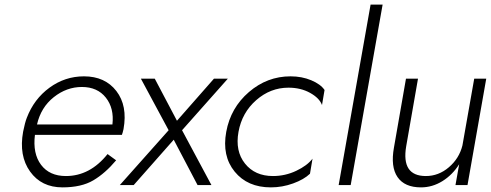

<svg xmlns="http://www.w3.org/2000/svg" viewBox="-20 -800 2122 830"><path d="M466 -262Q474 -332 437.5 -378Q401 -424 334 -424Q268 -424 212.5 -380Q157 -336 140 -262ZM131 -217Q121 -136 157.5 -87.5Q194 -39 265 -39Q369 -39 445 -134L482 -107Q435 -51 383.5 -20.5Q332 10 250 10Q159 10 110 -58.5Q61 -127 80 -231Q88 -271 96 -291Q127 -372 194 -421Q261 -470 343 -470Q434 -470 483 -406.5Q532 -343 514 -242Q513 -237 510.5 -228Q508 -219 507 -217Z M905 -460H965L767 -237L894 0H834L731 -196L558 0H498L709 -237L589 -460H649L745 -278Z M1160 -39Q1213 -39 1260.5 -61.5Q1308 -84 1331 -114L1320 -49Q1294 -24 1247 -7Q1200 10 1151 10Q1050 10 994.5 -58Q939 -126 958 -230Q977 -334 1056 -402Q1135 -470 1236 -470Q1285 -470 1325.5 -453Q1366 -436 1383 -411L1372 -346Q1361 -376 1320.5 -398.5Q1280 -421 1227 -421Q1149 -421 1087.5 -367Q1026 -313 1011 -230Q996 -147 1039 -93Q1082 -39 1160 -39Z M1582 -780H1634L1496 0H1444Z M1736 -168Q1714 -39 1821 -39Q1876 -39 1920.5 -77Q1965 -115 1979 -171L2030 -460H2082L2001 0H1949L1965 -90Q1936 -44 1892.5 -17Q1849 10 1800 10Q1729 10 1698.5 -34.5Q1668 -79 1683 -162L1735 -460H1787Z"/></svg>

Font: Renner* Light
Style: Light Italic
Weight: 300
Italic angle: -10°
Version: Version 003.000 ; ttfautohint (v0.97) -l 8 -r 50 -G 200 -x 1